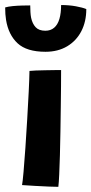

<svg xmlns="http://www.w3.org/2000/svg" viewBox="-46 -739 362 762"><path d="M185.5 2.5Q174 2.5 148.2 1.5Q122.5 0.5 93.5 -1.2Q64.5 -3 41.5 -4.5Q44 -17.5 47.5 -57.5Q51 -97.5 54.8 -152.5Q58.5 -207.5 62 -266.2Q65.5 -325 68 -375.8Q70.5 -426.5 71 -457.5Q79 -458.5 96.2 -459.2Q113.5 -460 133.8 -460.2Q154 -460.5 171.2 -460.8Q188.5 -461 196.5 -461Q196.5 -436.5 196.2 -397.2Q196 -358 195.2 -311Q194.5 -264 193.8 -215.5Q193 -167 191.8 -123Q190.5 -79 189 -46Q187.5 -13 185.5 2.5ZM296.5 -703Q296.5 -653.5 276.8 -615.2Q257 -577 220.5 -555.2Q184 -533.5 134.5 -533.5Q60 -533.5 23.8 -567.2Q-12.5 -601 -22 -660Q-25.5 -681.5 -25.5 -709.5Q-13.5 -713 4.5 -714.8Q22.5 -716.5 41.5 -717Q60.5 -717.5 74 -717.5Q74 -703.5 74.8 -691Q75.5 -678.5 77.5 -668.5Q82.5 -645 95.5 -631Q108.5 -617 134 -617Q155 -617 169 -629Q183 -641 189.8 -664Q196.5 -687 196.5 -719Q228.5 -719 255.5 -714Q282.5 -709 296.5 -703Z"/></svg>

Font: Grandstander Thin SemiBold
Style: Regular
Weight: 600
Version: Version 1.200